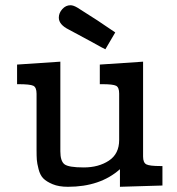

<svg xmlns="http://www.w3.org/2000/svg" viewBox="-20 -716 684 741"><path d="M45.9 -391.1V-466.8L212.9 -478V-131.8Q212.9 -94.7 228.5 -82.3Q244.1 -69.8 303.2 -69.8Q360.4 -69.8 400.1 -95.9Q439.9 -122.1 439.9 -175.8V-355Q439.9 -378.9 428 -385Q416 -391.1 374 -391.1H365.2V-466.8L532.2 -478V-111.8Q532.2 -87.9 545.2 -81.5Q558.1 -75.2 598.1 -75.2H606.9V0L442.9 4.9V-63Q366.7 4.9 242.2 4.9Q207 4.9 183.1 -5.1Q159.2 -15.1 147 -27.6Q134.8 -40 128.9 -63Q123 -85.9 122.1 -99.4Q121.1 -112.8 121.1 -137.2V-354Q121.1 -378.9 108.6 -385Q96.2 -391.1 49.8 -391.1ZM207 -647.9Q207 -666 220.5 -680.9Q233.9 -695.8 252 -695.8Q263.2 -695.8 279.1 -686.3Q294.9 -676.8 356 -637.2Q397.9 -609.4 424.8 -590.8L386.7 -525.9Q381.8 -527.8 370.8 -533.9Q359.9 -540 326.9 -558.1Q293.9 -576.2 245.1 -602.1Q207 -621.1 207 -647.9Z"/></svg>

Font: CMU Concrete
Style: Bold
Weight: 700
Version: Version 0.7.0